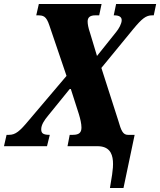

<svg xmlns="http://www.w3.org/2000/svg" viewBox="-49 -734 804 964"><path d="M503 210H571L627 -57H593C568 -57 559 -79 545 -128L460 -393L620 -588C664 -641 684 -657 715 -657H723L735 -714H534L522 -657H524C549 -657 562 -649 562 -633C562 -615 548 -590 534 -573L438 -453L403 -569C394 -595 391 -614 391 -626C391 -646 402 -657 430 -657H449L461 -714H146L133 -657H138C169 -657 183 -654 199 -606L285 -353L95 -129C50 -75 29 -57 -4 -57H-16L-29 0H187L201 -57H199C165 -57 158 -67 158 -85C158 -107 173 -130 193 -154L305 -292L347 -161C354 -138 360 -113 360 -94C360 -70 350 -57 317 -57H301L290 0H440C552 0 515 128 503 210Z"/></svg>

Font: Noto Serif ExtraCondensed Black
Style: Italic
Weight: 900
Width: 2
Italic angle: -12°
Designer: Monotype Design Team
Foundry: Monotype Imaging Inc.
Version: Version 2.014